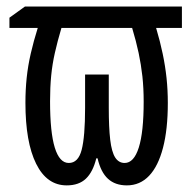

<svg xmlns="http://www.w3.org/2000/svg" viewBox="-20 -556 591 586"><path d="M535.2 -536.1V-470.7H456.5Q468.8 -429.2 476.6 -391.8Q484.4 -354.5 488.3 -317.9Q492.2 -281.2 492.2 -241.7Q492.2 -161.1 477.5 -105Q462.9 -48.8 435.1 -19.5Q407.2 9.8 367.2 9.8Q331.5 9.8 309.6 -10.3Q287.6 -30.3 277.8 -72.8H273.9Q263.7 -31.2 242.2 -10.7Q220.7 9.8 183.6 9.8Q123 9.8 90.3 -56.2Q57.6 -122.1 57.6 -242.2Q57.6 -282.2 61.5 -319.1Q65.4 -356 74 -393.1Q82.5 -430.2 95.2 -470.7H8.8V-502L56.2 -536.1ZM383.3 -470.7H167.5Q155.3 -429.7 147.5 -394.8Q139.6 -359.9 136.2 -324.7Q132.8 -289.6 132.8 -246.6Q132.8 -152.3 147.2 -105.5Q161.6 -58.6 189.9 -58.6Q218.8 -58.6 229.2 -98.6Q239.7 -138.7 239.7 -227.1V-328.6H312V-227.1Q312 -166.5 316.4 -129.4Q320.8 -92.3 331.5 -75.4Q342.3 -58.6 360.4 -58.6Q388.7 -58.6 403.6 -105.7Q418.5 -152.8 418.5 -245.6Q418.5 -287.1 414.6 -323Q410.6 -358.9 403.1 -394.5Q395.5 -430.2 383.3 -470.7Z"/></svg>

Font: Open Sans Condensed
Style: Regular
Weight: 400
Width: 3
Designer: Monotype Design Team
Foundry: Monotype Imaging Inc.
Version: Version 3.000